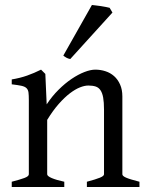

<svg xmlns="http://www.w3.org/2000/svg" viewBox="-20 -747 592 767"><path d="M327.1 0V-21Q362.3 -30.3 378.9 -37.1Q395.5 -43.9 395.5 -50.8V-309.1Q395.5 -338.9 392.1 -357.4Q388.7 -376 381.3 -386.7Q374 -397.5 362.1 -401.4Q350.1 -405.3 333 -405.3Q317.9 -405.3 299.3 -397.9Q280.8 -390.6 259.5 -374.5Q238.3 -358.4 215.1 -332.3Q191.9 -306.2 168.5 -268.1V-50.8Q168.5 -43.5 186.8 -35.6Q205.1 -27.8 236.8 -21V0H26.9V-21Q59.1 -29.3 77.1 -35.9Q95.2 -42.5 95.2 -50.8V-347.2Q95.2 -366.2 93.8 -377.4Q92.3 -388.7 85.7 -395Q79.1 -401.4 65.4 -404.3Q51.8 -407.2 26.9 -410.2V-429.7Q60.1 -435.1 88.4 -445.1Q116.7 -455.1 144 -468.8L161.1 -451.7L166.5 -330.1Q188 -362.8 213.9 -388.4Q239.7 -414.1 266.1 -431.9Q292.5 -449.7 317.1 -459.2Q341.8 -468.8 360.8 -468.8Q381.8 -468.8 401.4 -462.4Q420.9 -456.1 435.8 -442.9Q450.7 -429.7 459.7 -409.4Q468.8 -389.2 468.8 -361.8V-50.8Q468.8 -43.9 483.6 -37.4Q498.5 -30.8 537.1 -21V0ZM260.7 -511.2Q252 -512.7 245.1 -516.6Q238.3 -520.5 232.9 -524.9L347.2 -727.1Q353 -726.6 362.5 -725.3Q372.1 -724.1 382.6 -722.7Q393.1 -721.2 402.8 -719.2Q412.6 -717.3 418 -715.8L429.2 -696.8Z"/></svg>

Font: Noto Serif Devanagari
Style: Regular
Weight: 400
Designer: Monotype Design Team
Foundry: Monotype Imaging Inc.
Version: Version 1.01